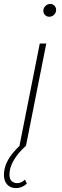

<svg xmlns="http://www.w3.org/2000/svg" viewBox="-40 -740 315 975"><path d="M59 0 162 -519H195L92 0Q52 36 30 73.5Q8 111 8 147Q8 169 19 179.5Q30 190 47 190Q59 190 69 185Q79 180 87 172L96 192Q87 202 72.5 208.5Q58 215 41 215Q13 215 -3.5 197Q-20 179 -20 149Q-20 103 9 59Q31 27 60 0ZM210 -655Q197 -655 188.5 -664Q180 -673 180 -685Q180 -699 190.5 -709.5Q201 -720 215 -720Q228 -720 236.5 -711Q245 -702 245 -690Q245 -676 235 -665.5Q225 -655 210 -655Z"/></svg>

Font: Montserrat Thin ExtraLight
Style: Italic
Weight: 250
Italic angle: -11.3°
Version: Version 9.000